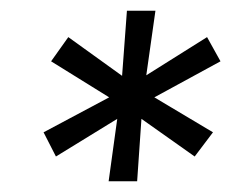

<svg xmlns="http://www.w3.org/2000/svg" viewBox="-20 -670 447 357"><path d="M390 -556 267 -489 376 -424 342 -379 243 -449 235 -333H182L198 -449L84 -379L61 -424L183 -489L75 -556L107 -601L207 -529L216 -650H269L252 -530L365 -601Z"/></svg>

Font: Zilla Slab Regular
Style: Italic
Weight: 400
Italic angle: -6°
Designer: Typotheque.com
Foundry: Typotheque type foundry
Version: Version 1.1; 2017; ttfautohint (v1.6)